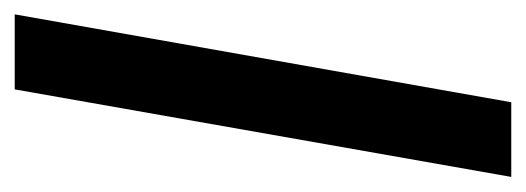

<svg xmlns="http://www.w3.org/2000/svg" viewBox="-267 -468 715 261"><g transform="rotate(90 90.5 -337.5)"><path d="M-20.5 0 99 -675H200.5L81.5 0Z"/></g></svg>

Font: Anybody Condensed Medium
Style: Italic
Weight: 500
Width: 3
Italic angle: -10°
Designer: Tyler Finck
Foundry: Etcetera Type Company
Version: Version 1.010; ttfautohint (v1.8.3) -l 8 -r 50 -G 200 -x 14 